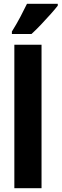

<svg xmlns="http://www.w3.org/2000/svg" viewBox="-20 -997 326 1017"><path d="M200 0H56V-760H200ZM286 -967Q273 -950 249 -923Q225 -896 198 -867.5Q171 -839 147 -817H43V-830Q68 -870 87.5 -907Q107 -944 123 -977H286Z"/></svg>

Font: Noto Sans Telugu ExtraCondensed ExtraBold
Style: Regular
Weight: 800
Width: 2
Designer: Jelle Bosma - Monotype Design Team
Foundry: Monotype Imaging Inc.
Version: Version 2.005; ttfautohint (v1.8.4.7-5d5b)